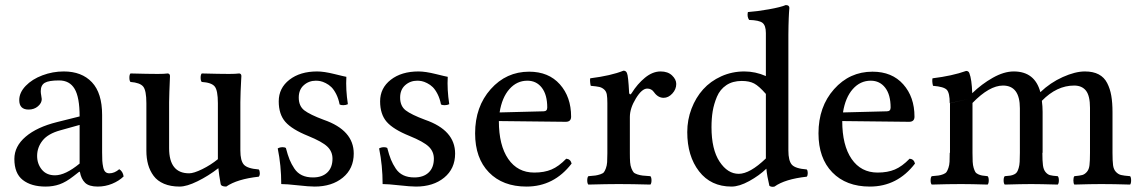

<svg xmlns="http://www.w3.org/2000/svg" viewBox="-20 -719 4442 750"><path d="M291 -80.1V-231L215.8 -210Q167.5 -196.8 146.2 -169.9Q125 -143.1 125 -109.9Q125 -79.1 143.3 -56.6Q161.6 -34.2 194.8 -34.2Q235.4 -34.2 291 -80.1ZM292 -47.9H289.1L267.1 -30.8Q237.8 -7.8 212.6 1Q187.5 9.8 158.2 9.8Q102.1 9.8 69.1 -15.9Q36.1 -41.5 36.1 -98.1Q36.1 -147.5 80.3 -185.1Q124.5 -222.7 203.1 -242.2L291 -264.2Q291 -338.9 271.5 -371.8Q252 -404.8 210.9 -404.8Q170.4 -404.8 154.8 -395.5Q139.2 -386.2 139.2 -362.8Q139.2 -355.5 141.1 -345.7Q143.1 -335.9 143.1 -332Q143.1 -316.4 128.2 -303.7Q113.3 -291 91.8 -291Q55.2 -291 55.2 -328.1Q55.2 -357.4 80.3 -383.5Q105.5 -409.7 145.8 -424.8Q186 -439.9 229 -439.9Q299.3 -439.9 339.1 -397.7Q378.9 -355.5 378.9 -270V-124Q378.9 -103 379.6 -90.8Q380.4 -78.6 383.1 -65.9Q385.7 -53.2 391.6 -47.6Q397.5 -42 407.2 -42Q427.2 -42 445.8 -58.1Q460 -49.3 462.9 -29.8Q444.8 -12.2 418 -1.2Q391.1 9.8 361.8 9.8Q327.6 9.8 312.3 -5.1Q296.9 -20 292 -47.9Z M841.8 -1Q835.4 -36.1 833 -62Q793.9 -31.7 751.7 -11Q709.5 9.8 681.6 9.8Q646.5 9.8 620.6 -1.2Q594.7 -12.2 580.1 -32Q565.4 -51.8 558.6 -76.2Q551.8 -100.6 551.8 -129.9V-315.9Q551.8 -365.7 539.3 -380.9Q526.9 -396 489.7 -398.9Q485.4 -403.3 485.4 -415.5Q485.4 -427.7 489.7 -432.1Q560.1 -430.2 596.7 -430.2Q622.1 -430.2 635.7 -432.1Q644 -430.7 644 -421.9Q644 -421.4 643.3 -403.6Q642.6 -385.7 641.6 -361.3Q640.6 -336.9 640.6 -319.8V-140.1Q640.6 -42 718.8 -42Q736.8 -42 769.8 -58.1Q802.7 -74.2 831.1 -97.2V-124V-315.9Q831.1 -366.2 818.6 -381.3Q806.2 -396.5 768.1 -398.9Q763.7 -403.3 763.7 -415.5Q763.7 -427.7 768.1 -432.1Q838.4 -430.2 875 -430.2Q899.4 -430.2 915 -432.1Q922.9 -430.7 922.9 -421.9Q922.9 -421.4 921.9 -403.6Q920.9 -385.7 919.9 -361.3Q918.9 -336.9 918.9 -319.8V-130.9Q918.9 -91.3 932.6 -75.9Q946.3 -60.5 990.7 -57.1Q994.6 -52.7 994.9 -43Q995.1 -33.2 990.7 -28.8Q906.2 -19.5 863.8 9.8Q843.3 9.8 841.8 -1Z M1064.9 -139.2Q1073.2 -144 1084 -144Q1092.3 -144 1096.7 -141.1Q1104 -113.3 1111.1 -95.7Q1118.2 -78.1 1129.9 -60.5Q1141.6 -43 1159.7 -34.4Q1177.7 -25.9 1202.6 -25.9Q1238.3 -25.9 1258.5 -45.2Q1278.8 -64.5 1278.8 -99.1Q1278.8 -127 1258.8 -146.2Q1238.8 -165.5 1183.6 -188Q1120.6 -213.4 1094.7 -242.9Q1068.8 -272.5 1068.8 -323.2Q1068.8 -375 1110.6 -407.5Q1152.3 -439.9 1218.8 -439.9Q1245.6 -439.9 1285.9 -429.9Q1326.2 -419.9 1333 -418.9Q1330.1 -369.6 1338.9 -312Q1331.1 -308.1 1320.8 -308.1Q1311 -308.1 1306.6 -311Q1302.2 -334 1293.2 -351.6Q1284.2 -369.1 1274.4 -378.7Q1264.6 -388.2 1252.4 -394.3Q1240.2 -400.4 1231.2 -402.1Q1222.2 -403.8 1213.9 -403.8Q1186.5 -403.8 1166.7 -386.2Q1147 -368.7 1147 -337.9Q1147 -304.7 1168.9 -287.8Q1190.9 -271 1244.6 -251Q1361.8 -210.4 1361.8 -119.1Q1361.8 -60.1 1319.1 -25.1Q1276.4 9.8 1209 9.8Q1187.5 9.8 1143.6 4.9Q1099.6 0 1078.6 0Q1078.6 -72.3 1064.9 -139.2Z M1460.9 -139.2Q1469.2 -144 1480 -144Q1488.3 -144 1492.7 -141.1Q1500 -113.3 1507.1 -95.7Q1514.2 -78.1 1525.9 -60.5Q1537.6 -43 1555.7 -34.4Q1573.7 -25.9 1598.6 -25.9Q1634.3 -25.9 1654.5 -45.2Q1674.8 -64.5 1674.8 -99.1Q1674.8 -127 1654.8 -146.2Q1634.8 -165.5 1579.6 -188Q1516.6 -213.4 1490.7 -242.9Q1464.8 -272.5 1464.8 -323.2Q1464.8 -375 1506.6 -407.5Q1548.3 -439.9 1614.7 -439.9Q1641.6 -439.9 1681.9 -429.9Q1722.2 -419.9 1729 -418.9Q1726.1 -369.6 1734.9 -312Q1727.1 -308.1 1716.8 -308.1Q1707 -308.1 1702.6 -311Q1698.2 -334 1689.2 -351.6Q1680.2 -369.1 1670.4 -378.7Q1660.6 -388.2 1648.4 -394.3Q1636.2 -400.4 1627.2 -402.1Q1618.2 -403.8 1609.9 -403.8Q1582.5 -403.8 1562.7 -386.2Q1543 -368.7 1543 -337.9Q1543 -304.7 1564.9 -287.8Q1586.9 -271 1640.6 -251Q1757.8 -210.4 1757.8 -119.1Q1757.8 -60.1 1715.1 -25.1Q1672.4 9.8 1605 9.8Q1583.5 9.8 1539.6 4.9Q1495.6 0 1474.6 0Q1474.6 -72.3 1460.9 -139.2Z M1931.6 -279.8 2103 -284.2Q2117.7 -284.2 2117.7 -298.8Q2117.7 -349.1 2096.4 -376.5Q2075.2 -403.8 2040 -403.8Q1999 -403.8 1970 -371.1Q1940.9 -338.4 1931.6 -279.8ZM2191.9 -99.1Q2208.5 -97.7 2212.9 -80.1Q2144 9.8 2036.6 9.8Q1943.8 9.8 1889.9 -45.7Q1835.9 -101.1 1835.9 -198.2Q1835.9 -302.2 1896.7 -370.6Q1957.5 -439 2046.9 -439Q2123 -439 2167 -389.6Q2210.9 -340.3 2210.9 -263.2Q2210.9 -243.2 2189.9 -243.2L1928.7 -246.1Q1928.7 -151.4 1965.3 -98.1Q2002 -44.9 2066.9 -44.9Q2106 -44.9 2134.3 -56.9Q2162.6 -68.8 2191.9 -99.1Z M2440.4 -262.2V-120.1Q2440.4 -98.6 2441.4 -85.2Q2442.4 -71.8 2446.5 -61.5Q2450.7 -51.3 2454.6 -46.4Q2458.5 -41.5 2469.7 -37.8Q2481 -34.2 2490.5 -33.2Q2500 -32.2 2520.5 -30.8Q2524.9 -26.4 2524.9 -14.4Q2524.9 -2.4 2520.5 2Q2448.2 0 2396.5 0Q2352.5 0 2278.3 2Q2273.9 -2.4 2273.9 -14.4Q2273.9 -26.4 2278.3 -30.8Q2296.9 -32.2 2305.7 -33.4Q2314.5 -34.7 2325 -38.1Q2335.4 -41.5 2339.1 -46.4Q2342.8 -51.3 2346.7 -61.5Q2350.6 -71.8 2351.6 -85.2Q2352.5 -98.6 2352.5 -120.1V-315.9Q2352.5 -338.4 2350.3 -350.3Q2348.1 -362.3 2339.8 -369.6Q2331.5 -377 2321 -379.4Q2310.5 -381.8 2287.6 -383.8Q2286.1 -388.7 2285.2 -398.4Q2284.2 -408.2 2285.6 -413.1Q2366.7 -423.3 2415.5 -442.9Q2425.8 -442.9 2429.2 -433.1Q2434.1 -423.3 2437.5 -356.9Q2437.5 -352.5 2440.7 -350.8Q2443.8 -349.1 2447.3 -355Q2469.7 -391.1 2499.5 -415.5Q2529.3 -439.9 2560.5 -439.9Q2588.9 -439.9 2605.2 -424.3Q2621.6 -408.7 2621.6 -391.1Q2621.6 -370.1 2606.2 -353.5Q2590.8 -336.9 2572.3 -336.9Q2550.3 -336.9 2534.7 -358.9Q2524.9 -373 2508.3 -373Q2487.3 -373 2463.9 -334.5Q2440.4 -295.9 2440.4 -262.2Z M2971.7 -100.1V-109.9V-352.1Q2944.8 -382.8 2926 -392.8Q2907.2 -402.8 2877.4 -402.8Q2841.8 -402.8 2817.1 -386.2Q2792.5 -369.6 2780.5 -341.1Q2768.6 -312.5 2763.9 -284.2Q2759.3 -255.9 2759.3 -222.2Q2759.3 -135.3 2790.8 -87.6Q2822.3 -40 2865.7 -40Q2909.2 -40 2971.7 -100.1ZM2971.7 -421.9V-589.8Q2971.7 -619.6 2958.3 -629.9Q2944.8 -640.1 2906.2 -641.1Q2897.5 -653.8 2901.4 -671.9Q2936.5 -674.3 2983.2 -682.6Q3029.8 -690.9 3049.3 -699.2Q3063.5 -699.2 3063.5 -688Q3063.5 -687 3063 -682.1Q3062.5 -677.2 3062 -668.2Q3061.5 -659.2 3061 -647.5Q3060.5 -635.7 3060.1 -618.7Q3059.6 -601.6 3059.6 -583V-130.9Q3059.6 -91.3 3073 -75.9Q3086.4 -60.5 3131.3 -57.1Q3135.3 -52.7 3135.3 -43Q3135.3 -33.2 3131.3 -28.8Q3046.4 -19.5 3005.4 9.8Q2993.7 12.7 2985.4 6.8Q2976.1 -31.7 2973.6 -60.1Q2945.8 -33.2 2906.7 -11.7Q2867.7 9.8 2837.4 9.8Q2756.8 9.8 2710.7 -49.8Q2664.6 -109.4 2664.6 -203.1Q2664.6 -251 2681.2 -294.4Q2697.8 -337.9 2726.6 -369.9Q2755.4 -401.9 2797.4 -420.9Q2839.4 -439.9 2887.7 -439.9Q2930.7 -439.9 2971.7 -421.9Z M3272.9 -279.8 3444.3 -284.2Q3459 -284.2 3459 -298.8Q3459 -349.1 3437.7 -376.5Q3416.5 -403.8 3381.3 -403.8Q3340.3 -403.8 3311.3 -371.1Q3282.2 -338.4 3272.9 -279.8ZM3533.2 -99.1Q3549.8 -97.7 3554.2 -80.1Q3485.4 9.8 3377.9 9.8Q3285.2 9.8 3231.2 -45.7Q3177.2 -101.1 3177.2 -198.2Q3177.2 -302.2 3238 -370.6Q3298.8 -439 3388.2 -439Q3464.4 -439 3508.3 -389.6Q3552.2 -340.3 3552.2 -263.2Q3552.2 -243.2 3531.2 -243.2L3270 -246.1Q3270 -151.4 3306.6 -98.1Q3343.3 -44.9 3408.2 -44.9Q3447.3 -44.9 3475.6 -56.9Q3503.9 -68.8 3533.2 -99.1Z M3778.8 -122.1Q3778.8 -101.1 3779.5 -87.2Q3780.3 -73.2 3783.4 -63Q3786.6 -52.7 3789.8 -47.4Q3793 -42 3801 -38.3Q3809.1 -34.7 3816.4 -33.4Q3823.7 -32.2 3837.9 -30.8Q3842.3 -26.4 3842.3 -14.4Q3842.3 -2.4 3837.9 2Q3773.4 0 3734.9 0Q3684.1 0 3619.6 2Q3615.2 -2.4 3615.2 -14.4Q3615.2 -26.4 3619.6 -30.8Q3636.7 -32.2 3645.8 -33.4Q3654.8 -34.7 3664.3 -38.3Q3673.8 -42 3677.5 -47.4Q3681.2 -52.7 3684.8 -63.2Q3688.5 -73.7 3689.2 -87.2Q3689.9 -100.6 3689.9 -122.1H3690.9V-315.9L3765.6 -333L3689.9 -315.9Q3689.9 -355.5 3678.7 -367.9Q3667.5 -380.4 3624.5 -383.8Q3620.1 -401.4 3622.6 -413.1Q3699.2 -422.4 3753.9 -441.9Q3763.7 -441.9 3766.6 -433.1Q3775.9 -409.7 3777.8 -355Q3814.5 -390.6 3858.2 -415.3Q3901.9 -439.9 3939.9 -439.9Q4022.5 -439.9 4043.9 -358.9Q4082.5 -396 4131.3 -418Q4180.2 -439.9 4217.8 -439.9Q4250 -439.9 4271.7 -428.5Q4293.5 -417 4304.9 -394.5Q4316.4 -372.1 4321 -345Q4325.7 -317.9 4325.7 -280.8V-122.1Q4325.7 -90.3 4327.9 -73.7Q4330.1 -57.1 4339.1 -47.6Q4348.1 -38.1 4359.1 -35.4Q4370.1 -32.7 4394.5 -30.8Q4398.4 -26.4 4398.4 -14.4Q4398.4 -2.4 4394.5 2Q4330.1 0 4281.7 0Q4241.2 0 4176.8 2Q4172.9 -2.4 4172.9 -14.4Q4172.9 -26.4 4176.8 -30.8Q4198.2 -32.7 4207.8 -35.4Q4217.3 -38.1 4225.6 -47.6Q4233.9 -57.1 4235.8 -73.7Q4237.8 -90.3 4237.8 -122.1V-297.9Q4237.8 -344.7 4222.2 -364.7Q4206.5 -384.8 4175.8 -384.8Q4107.9 -384.8 4049.8 -325.2Q4052.7 -303.7 4052.7 -282.2V-122.1H4051.8Q4051.8 -90.3 4054 -73.5Q4056.2 -56.6 4064 -47.1Q4071.8 -37.6 4081.3 -34.9Q4090.8 -32.2 4111.8 -30.8Q4116.2 -26.4 4116.2 -14.4Q4116.2 -2.4 4111.8 2Q4041.5 0 4007.8 0Q3973.1 0 3904.8 2Q3900.4 -2.4 3900.4 -14.4Q3900.4 -26.4 3904.8 -30.8Q3918.5 -31.7 3926.3 -33Q3934.1 -34.2 3941.7 -37.8Q3949.2 -41.5 3952.6 -46.9Q3956.1 -52.2 3959.2 -62.7Q3962.4 -73.2 3963.1 -86.9Q3963.9 -100.6 3963.9 -122.1V-295.9Q3963.9 -384.8 3897.9 -384.8Q3844.7 -384.8 3778.8 -316.9Z"/></svg>

Font: Common Serif News
Style: Regular
Weight: 450
Designer: Philipp H. Poll, Khaled Hosny
Foundry: Stefan Peev, Context Ltd.
Version: Version 1.026